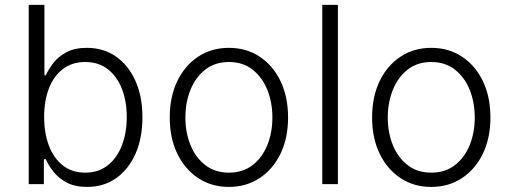

<svg xmlns="http://www.w3.org/2000/svg" viewBox="-20 -747 2065 779"><path d="M96.6 0V-727.3H160.2V-441.4H165.8Q176.8 -465.9 196.7 -491.7Q216.6 -517.4 249.6 -535.2Q282.7 -552.9 332.4 -552.9Q399.9 -552.9 450.5 -517.6Q501.1 -482.2 529.5 -418.9Q557.9 -355.5 557.9 -271.3Q557.9 -186.8 529.7 -123Q501.4 -59.3 451 -24Q400.6 11.4 333.5 11.4Q283.7 11.4 250.5 -6.4Q217.3 -24.1 197.1 -50.2Q176.8 -76.3 165.8 -101.2H158V0ZM159.1 -272.4Q159.1 -206.7 178.6 -155.5Q198.2 -104.4 235.4 -75.5Q272.7 -46.5 325.6 -46.5Q380 -46.5 417.6 -76.5Q455.3 -106.5 474.8 -157.7Q494.3 -208.8 494.3 -272.4Q494.3 -335.2 475 -385.7Q455.6 -436.1 418 -465.7Q380.3 -495.4 325.6 -495.4Q272.4 -495.4 235.1 -466.8Q197.8 -438.2 178.4 -388Q159.1 -337.7 159.1 -272.4Z M908.7 11.4Q838.1 11.4 783.9 -24.5Q729.8 -60.4 699.2 -123.8Q668.7 -187.1 668.7 -270.2Q668.7 -354 699.2 -417.6Q729.8 -481.2 783.9 -517Q838.1 -552.9 908.7 -552.9Q979.4 -552.9 1033.6 -517Q1087.7 -481.2 1118.3 -417.6Q1148.8 -354 1148.8 -270.2Q1148.8 -187.1 1118.3 -123.8Q1087.7 -60.4 1033.6 -24.5Q979.4 11.4 908.7 11.4ZM908.7 -46.5Q965.6 -46.5 1004.8 -77.1Q1044 -107.6 1064.6 -158.4Q1085.2 -209.2 1085.2 -270.2Q1085.2 -331.3 1064.6 -382.5Q1044 -433.6 1004.8 -464.5Q965.6 -495.4 908.7 -495.4Q852.3 -495.4 812.9 -464.5Q773.4 -433.6 752.8 -382.5Q732.2 -331.3 732.2 -270.2Q732.2 -209.2 752.8 -158.4Q773.4 -107.6 812.9 -77.1Q852.3 -46.5 908.7 -46.5Z M1350.9 -727.3V0H1287.6V-727.3Z M1729.8 11.4Q1659.1 11.4 1604.9 -24.5Q1550.8 -60.4 1520.2 -123.8Q1489.7 -187.1 1489.7 -270.2Q1489.7 -354 1520.2 -417.6Q1550.8 -481.2 1604.9 -517Q1659.1 -552.9 1729.8 -552.9Q1800.4 -552.9 1854.6 -517Q1908.7 -481.2 1939.3 -417.6Q1969.8 -354 1969.8 -270.2Q1969.8 -187.1 1939.3 -123.8Q1908.7 -60.4 1854.6 -24.5Q1800.4 11.4 1729.8 11.4ZM1729.8 -46.5Q1786.6 -46.5 1825.8 -77.1Q1865.1 -107.6 1885.7 -158.4Q1906.2 -209.2 1906.2 -270.2Q1906.2 -331.3 1885.7 -382.5Q1865.1 -433.6 1825.8 -464.5Q1786.6 -495.4 1729.8 -495.4Q1673.3 -495.4 1633.9 -464.5Q1594.5 -433.6 1573.9 -382.5Q1553.3 -331.3 1553.3 -270.2Q1553.3 -209.2 1573.9 -158.4Q1594.5 -107.6 1633.9 -77.1Q1673.3 -46.5 1729.8 -46.5Z"/></svg>

Font: Inter Zeller Light
Style: Regular
Weight: 300
Designer: Rasmus Andersson; Joe Bland
Foundry: zeller
Version: Version 3.015;git-dec3a8cb1